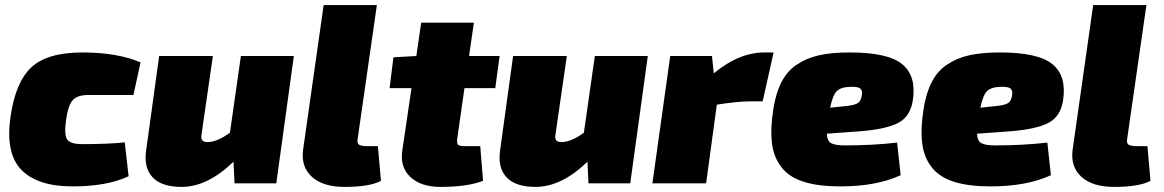

<svg xmlns="http://www.w3.org/2000/svg" viewBox="-20 -720 4571 754"><path d="M470 -161 485 -28Q401 12 265 12Q128 12 64.5 -52.5Q1 -117 21 -259Q40 -396 102.5 -455Q165 -514 303 -514Q441 -514 532 -475L504 -347H328Q284 -347 266 -327Q248 -307 240 -253Q231 -192 243.5 -173Q256 -154 302 -154Q407 -154 470 -161Z M1134 -500 1065 0H901L897 -85Q795 14 693 14Q615 14 579.5 -23.5Q544 -61 554 -130L605 -500H816L771 -189Q767 -162 794 -162Q833 -162 883 -199L926 -500Z M1460 -700 1385 -178Q1381 -159 1389 -152.5Q1397 -146 1424 -146H1464L1476 -10Q1433 14 1333 14Q1249 14 1205.5 -25Q1162 -64 1170 -130L1251 -700Z M1804 -374 1776 -178Q1773 -158 1778.5 -152Q1784 -146 1807 -146H1866L1877 -10Q1816 14 1710 14Q1633 14 1591.5 -25Q1550 -64 1560 -130L1596 -374H1510L1525 -495L1615 -500L1634 -631H1841L1822 -500H1942L1925 -374Z M2524 -500 2455 0H2291L2287 -85Q2185 14 2083 14Q2005 14 1969.5 -23.5Q1934 -61 1944 -130L1995 -500H2206L2161 -189Q2157 -162 2184 -162Q2223 -162 2273 -199L2316 -500Z M3018 -514 2975 -322H2928Q2877 -322 2795 -309L2753 0H2542L2612 -500H2776L2783 -432Q2882 -514 2982 -514Z M3503 -160 3517 -32Q3422 12 3280 12Q3196 12 3140 -5Q3084 -22 3054 -57Q3024 -92 3014.5 -139.5Q3005 -187 3012 -254Q3020 -333 3043 -385Q3066 -437 3106.5 -464.5Q3147 -492 3196.5 -503Q3246 -514 3317 -514Q3467 -514 3523 -468Q3579 -422 3565 -328Q3556 -263 3507.5 -237.5Q3459 -212 3352 -204L3227 -195Q3228 -167 3243.5 -158Q3259 -149 3298 -149Q3407 -149 3503 -160ZM3240 -297 3297 -303Q3333 -306 3347.5 -314.5Q3362 -323 3365 -349Q3367 -366 3357.5 -373Q3348 -380 3319 -379Q3282 -378 3266 -362Q3250 -346 3240 -297Z M4093 -160 4107 -32Q4012 12 3870 12Q3786 12 3730 -5Q3674 -22 3644 -57Q3614 -92 3604.5 -139.5Q3595 -187 3602 -254Q3610 -333 3633 -385Q3656 -437 3696.5 -464.5Q3737 -492 3786.5 -503Q3836 -514 3907 -514Q4057 -514 4113 -468Q4169 -422 4155 -328Q4146 -263 4097.5 -237.5Q4049 -212 3942 -204L3817 -195Q3818 -167 3833.5 -158Q3849 -149 3888 -149Q3997 -149 4093 -160ZM3830 -297 3887 -303Q3923 -306 3937.5 -314.5Q3952 -323 3955 -349Q3957 -366 3947.5 -373Q3938 -380 3909 -379Q3872 -378 3856 -362Q3840 -346 3830 -297Z M4482 -700 4407 -178Q4403 -159 4411 -152.5Q4419 -146 4446 -146H4486L4498 -10Q4455 14 4355 14Q4271 14 4227.5 -25Q4184 -64 4192 -130L4273 -700Z"/></svg>

Font: Exo 2.0 Black
Style: Italic
Weight: 900
Italic angle: -8°
Designer: Natanael Gama
Version: Version 1.001;PS 001.001;hotconv 1.0.70;makeotf.lib2.5.58329